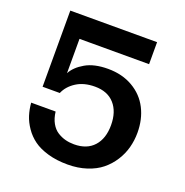

<svg xmlns="http://www.w3.org/2000/svg" viewBox="-135 -875 970 1009"><g transform="rotate(20 349.5 -370.5)"><path d="M350.1 12.2Q289.1 12.2 240 -2Q190.9 -16.1 159.2 -39.3Q127.4 -62.5 105.5 -94.5Q83.5 -126.5 73.2 -159.2Q63 -191.9 60.1 -228H196.8Q201.2 -190.9 216.1 -164.6Q231 -138.2 252.9 -124.5Q274.9 -110.8 297.6 -105Q320.3 -99.1 346.2 -99.1Q417.5 -99.1 456.3 -142.1Q495.1 -185.1 495.1 -259.8Q495.1 -335 456.5 -378.4Q418 -421.9 347.2 -421.9Q285.6 -421.9 243.4 -394.8Q201.2 -367.7 184.1 -327.1H87.9V-752.9H573.2V-629.9H184.1V-438Q204.6 -476.6 253.7 -504.9Q302.7 -533.2 379.9 -533.2Q459.5 -533.2 519 -498.5Q578.6 -463.9 608.9 -404.5Q639.2 -345.2 639.2 -270Q639.2 -227.1 628.4 -186.8Q617.7 -146.5 594.5 -110.1Q571.3 -73.7 538.1 -46.6Q504.9 -19.5 456.5 -3.7Q408.2 12.2 350.1 12.2Z"/></g></svg>

Font: Standard
Style: Bold
Weight: 400
Designer: Bryce Wilner
Version: Version 2.000;PS 2.0;hotconv 16.6.51;makeotf.lib2.5.65220 DE